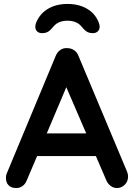

<svg xmlns="http://www.w3.org/2000/svg" viewBox="-20 -948 679 973"><path d="M629 -54Q629 -28 612 -11.5Q595 5 573 5Q555 5 540.5 -6Q526 -17 518 -36L466 -157H168L116 -35Q109 -16 94.5 -5.5Q80 5 63 5Q37 5 23.5 -9Q10 -23 10 -47Q10 -56 13 -66L262 -664Q270 -684 286 -695Q302 -706 322 -704Q340 -704 355.5 -693.5Q371 -683 378 -664L624 -78Q629 -65 629 -54ZM217 -272H417L316 -506ZM480 -835Q485 -822 485 -813Q485 -798 475.5 -789Q466 -780 451 -780Q431 -780 418.5 -788.5Q406 -797 391 -816Q367 -843 322 -843Q277 -843 253 -816Q238 -797 225.5 -788.5Q213 -780 193 -780Q178 -780 168.5 -788.5Q159 -797 159 -812Q159 -822 163 -833Q182 -879 223.5 -903.5Q265 -928 322 -928Q379 -928 420.5 -904Q462 -880 480 -835Z"/></svg>

Font: Quicksand
Style: Bold
Weight: 700
Version: Version 3.000